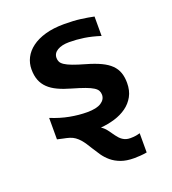

<svg xmlns="http://www.w3.org/2000/svg" viewBox="-130 -605 810 903"><g transform="rotate(-20 275.0 -154.0)"><path d="M477.1 -146Q477.1 -107.4 461.7 -79.3Q446.3 -51.3 420.2 -32.5Q394 -13.7 360.1 -3.4Q326.2 6.8 289.6 9.8Q306.6 21 317.6 36.6Q328.6 52.2 339.4 66.9Q345.2 74.7 351.3 81.3Q357.4 87.9 365 93Q372.6 98.1 381.8 101.1Q391.1 104 403.3 104Q420.4 104 432.4 101.8Q444.3 99.6 451.7 97.2V193.4Q435.5 196.3 418.5 197.5Q401.4 198.7 388.2 198.7Q349.6 198.7 322.5 188.7Q295.4 178.7 276.1 162.6Q256.8 146.5 242.9 126.5Q229 106.4 216.8 86.4Q208.5 72.8 200.2 60.1Q191.9 47.4 182.4 36.6Q172.9 25.9 161.4 17.6Q149.9 9.3 135.3 4.9Q120.6 0.5 105.7 -2.2Q90.8 -4.9 76.2 -8.8V-116.2Q122.1 -97.2 167.5 -88.6Q212.9 -80.1 253.9 -80.1Q301.3 -80.1 324.2 -95Q347.2 -109.9 347.2 -133.8Q347.2 -145 342.3 -154.3Q337.4 -163.6 324 -172.1Q310.5 -180.7 286.1 -189.7Q261.7 -198.7 222.2 -210Q185.5 -220.2 158 -233.2Q130.4 -246.1 112.3 -263.7Q94.2 -281.2 85.2 -304.4Q76.2 -327.6 76.2 -358.9Q76.2 -389.2 89.8 -416Q103.5 -442.9 130.6 -463.1Q157.7 -483.4 198.2 -495.1Q238.8 -506.8 293 -506.8Q340.3 -506.8 376.2 -502Q412.1 -497.1 439.9 -491.2V-394Q397 -407.7 359.9 -413.3Q322.8 -418.9 286.1 -418.9Q249.5 -418.9 227.3 -405.8Q205.1 -392.6 205.1 -369.1Q205.1 -358.4 209.5 -349.4Q213.9 -340.3 226.8 -331.8Q239.7 -323.2 262.9 -314.5Q286.1 -305.7 324.2 -294.9Q367.2 -282.7 396.5 -268.8Q425.8 -254.9 443.6 -237.3Q461.4 -219.7 469.2 -197.3Q477.1 -174.8 477.1 -146Z"/></g></svg>

Font: Code New Roman
Style: Bold
Weight: 700
Monospace: yes
Designer: Sam Radian
Foundry: Code New Roman
Version: Version 1.508 October 19, 2014